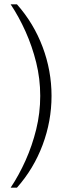

<svg xmlns="http://www.w3.org/2000/svg" viewBox="-20 -706 328 883"><path d="M29 157Q67 100 97.5 32Q128 -36 146.5 -111Q165 -186 165 -265Q165 -344 146.5 -418.5Q128 -493 97.5 -561Q67 -629 29 -686H58Q135 -599 176 -490Q217 -381 217 -265Q217 -149 176 -39.5Q135 70 58 157Z"/></svg>

Font: Chivo Medium Thin
Style: Regular
Weight: 250
Version: Version 2.002